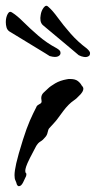

<svg xmlns="http://www.w3.org/2000/svg" viewBox="-44 -636 330 661"><path d="M245 -440Q237 -441 227 -446Q227 -446 214 -457Q201 -468 182.5 -483.5Q164 -499 146 -514Q128 -529 115.5 -539.5Q103 -550 103 -550Q97 -556 95.5 -565Q94 -574 96 -584Q98 -599 106.5 -610Q115 -621 123 -612Q137 -600 155.5 -574.5Q174 -549 199 -520.5Q224 -492 255 -469Q266 -459 266 -453.5Q266 -448 264 -445Q257 -438 245 -440ZM145 -440Q138 -440 127 -443Q126 -444 112 -452.5Q98 -461 77.5 -473.5Q57 -486 36.5 -498.5Q16 -511 2 -519.5Q-12 -528 -12 -528Q-19 -533 -21.5 -541.5Q-24 -550 -24 -560Q-24 -576 -17.5 -588Q-11 -600 -1 -592Q15 -582 37 -560Q59 -538 88 -513Q117 -488 151 -470Q163 -463 164 -457Q165 -451 163 -448Q158 -440 145 -440ZM21 5Q17 5 14 -1Q12 -9 9 -15Q6 -21 6 -33Q6 -47 12 -74Q18 -101 35 -155Q48 -196 59 -221Q70 -246 82 -269V-270Q85 -274 91 -277Q97 -280 99 -283H98Q100 -285 99 -289.5Q98 -294 98 -298Q98 -309 105.5 -316.5Q113 -324 121 -331Q129 -339 146 -349Q163 -359 186 -363Q189 -364 192 -364Q195 -364 198 -364Q215 -364 224 -357Q233 -350 237 -342Q239 -340 241 -337Q243 -334 243 -330Q243 -326 239.5 -319.5Q236 -313 225 -303Q220 -297 210.5 -290.5Q201 -284 193 -276Q183 -266 174 -254Q165 -242 157 -231Q150 -221 142 -212.5Q134 -204 126 -195Q122 -191 120 -180.5Q118 -170 111 -163Q104 -154 95.5 -149Q87 -144 82 -135V-136Q77 -127 71 -115Q65 -103 59 -92Q49 -72 46 -62.5Q43 -53 43 -48Q43 -42 45.5 -40Q48 -38 46 -30Q42 -21 35.5 -8Q29 5 21 5Z"/></svg>

Font: Vujahday Script
Style: Regular
Weight: 400
Designer: Robert E. Leuschke
Foundry: Robert E. Leuschke
Version: Version 1.010; ttfautohint (v1.8.3)